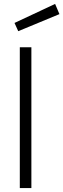

<svg xmlns="http://www.w3.org/2000/svg" viewBox="-20 -959 323 979"><path d="M73 -800 283 -887 261 -939 54 -842ZM140 0V-718H81V0Z"/></svg>

Font: RazerF5 Light
Style: Regular
Weight: 300
Foundry: Razer Inc.
Version: Version 2